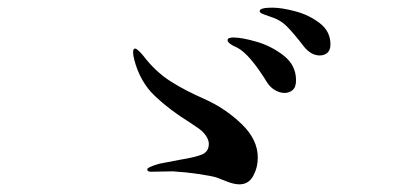

<svg xmlns="http://www.w3.org/2000/svg" viewBox="-20 -626 1040 502"><path d="M774 -505Q748 -539 730 -557Q712 -575 685 -583Q673 -587 666 -590Q659 -593 659 -597Q659 -606 692 -606Q716 -606 752 -596.5Q788 -587 816 -565.5Q844 -544 844 -510Q844 -495 836 -488Q828 -481 816 -481Q793 -481 774 -505ZM678 -411Q633 -484 601 -501Q575 -512 575 -521Q575 -528 590 -528Q613 -528 652 -516.5Q691 -505 722.5 -480Q754 -455 754 -416Q754 -398 745 -390.5Q736 -383 724 -383Q712 -383 699.5 -390Q687 -397 678 -411ZM546 -162Q533 -166 499.5 -171Q466 -176 432 -178L375 -177Q365 -177 365 -183Q365 -189 397 -198L449 -208Q492 -215 509 -222.5Q526 -230 526 -250Q526 -259 519.5 -269.5Q513 -280 501 -289L476 -306Q424 -338 385 -375Q346 -412 331 -470Q328 -482 328 -489Q328 -499 333 -499Q339 -499 354 -481Q386 -439 425 -414Q464 -389 517 -366Q570 -342 612 -301.5Q654 -261 654 -214Q654 -188 642 -166Q630 -144 606 -144Q592 -144 573 -151.5Q554 -159 546 -162Z"/></svg>

Font: Shippori Mincho B1
Style: Bold
Weight: 700
Designer: FONTDASU
Foundry: FONTDASU / Google Inc. / but / Adobe
Version: Version 3.110; ttfautohint (v1.8.3)